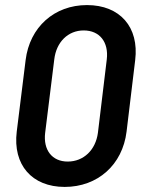

<svg xmlns="http://www.w3.org/2000/svg" viewBox="-20 -728 555 757"><path d="M235 9C365 9 463 -78 479 -209L513 -491C529 -621 453 -708 323 -708C194 -708 97 -621 81 -491L46 -209C30 -78 106 9 235 9ZM247 -91C185 -91 150 -137 158 -204L194 -494C202 -562 248 -608 310 -608C373 -608 409 -562 401 -494L366 -204C357 -137 310 -91 247 -91Z"/></svg>

Font: Barlow Semi Condensed SemiBold
Style: Italic
Weight: 600
Width: 4
Italic angle: -7°
Designer: Jeremy Tribby
Foundry: Tribby Type
Version: Version 1.422;hotconv 1.0.109;makeotfexe 2.5.65596